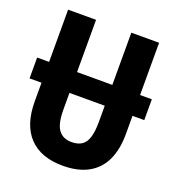

<svg xmlns="http://www.w3.org/2000/svg" viewBox="-131 -820 861 936"><g transform="rotate(20 299.0 -352.0)"><path d="M1 -335V-443H596V-335ZM535 -240Q535 -160 508.5 -104Q482 -48 429 -19Q376 10 298 10Q184 10 123.5 -53.5Q63 -117 63 -239V-714H208V-249Q208 -175 231 -144Q254 -113 299 -113Q331 -113 351.5 -126.5Q372 -140 381.5 -170.5Q391 -201 391 -250V-714H535Z"/></g></svg>

Font: Noto Sans Display Condensed
Style: Bold
Weight: 700
Width: 3
Designer: Monotype Design Team
Foundry: Monotype Imaging Inc.
Version: Version 2.003